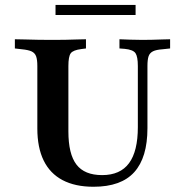

<svg xmlns="http://www.w3.org/2000/svg" viewBox="-20 -726 712 758"><path d="M127.4 -369.4V-465.3Q127.4 -490.3 122.6 -503.6Q117.7 -516.9 104.8 -523Q91.9 -529 66.1 -531.5L38.7 -534.7V-571Q55.6 -571 79 -570.2Q102.4 -569.4 128.6 -569Q154.8 -568.5 178.2 -568.5H187.9H196.8Q218.5 -568.5 241.1 -569Q263.7 -569.4 284.3 -570.2Q304.8 -571 319.4 -571V-534.7L300.8 -532.3Q268.5 -528.2 259.3 -515.7Q250 -503.2 250 -465.3V-369.4ZM349.2 11.3Q276.6 11.3 227 -14.9Q177.4 -41.1 152.4 -92.3Q127.4 -143.5 127.4 -218.5V-369.4H250V-207.3Q250 -117.7 281.9 -76.2Q313.7 -34.7 383.1 -34.7Q454.8 -34.7 489.5 -81.9Q524.2 -129 524.2 -224.2V-369.4H562.1V-220.2Q562.1 -104 510.1 -46.4Q458.1 11.3 349.2 11.3ZM524.2 -369.4V-465.3Q524.2 -502.4 514.9 -516.1Q505.6 -529.8 472.6 -533.1L451.6 -534.7V-571Q467.7 -570.2 494 -569.4Q520.2 -568.5 542.7 -568.5Q560.5 -568.5 580.6 -569Q600.8 -569.4 619.8 -570.2Q638.7 -571 651.6 -571V-534.7L621.8 -531.5Q596.8 -529.8 583.9 -523.4Q571 -516.9 566.5 -503.6Q562.1 -490.3 562.1 -465.3V-369.4ZM199.2 -666.9V-706.5H515.3V-666.9Z"/></svg>

Font: Playfair 9pt
Style: Bold
Weight: 700
Designer: Claus Eggers Sørensen
Foundry: Claus Eggers Sørensen
Version: Version 2.203